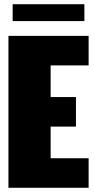

<svg xmlns="http://www.w3.org/2000/svg" viewBox="-20 -890 450 910"><path d="M380 -790V-870H40V-790ZM20 -720V0H400V-140H220V-290H340V-430H220V-580H400V-720Z"/></svg>

Font: MikodacsPCS
Style: Regular
Weight: 900
Designer: gluk (gluksza@wp.pl)
Foundry: gluk (gluksza@wp.pl)
Version: Version 0.27